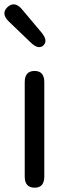

<svg xmlns="http://www.w3.org/2000/svg" viewBox="-23 -873 318 893"><path d="M138 0Q92 0 92 -52V-491Q92 -543 138 -543Q183 -543 183 -491V-52Q183 0 138 0ZM179 -662Q156 -640 119 -676L18 -773Q-20 -810 12 -840Q45 -870 79 -830L169 -723Q202 -684 179 -662Z"/></svg>

Font: Resource Han Rounded KR
Style: Regular
Weight: 400
Designer: Cyano Hao (round all glyphs); Ryoko NISHIZUKA 西塚涼子 (kana, bopomofo & ideographs); Paul D. Hunt (Latin, Greek & Cyrillic)
Foundry: Cyano Hao
Version: 0.990